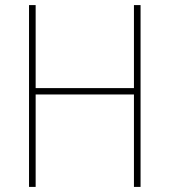

<svg xmlns="http://www.w3.org/2000/svg" viewBox="-20 -734 665 754"><path d="M532 0V-714H506V-388H120V-714H94V0H120V-363H506V0Z"/></svg>

Font: Noto Sans Arabic UI SmCn Th
Style: Regular
Weight: 100
Width: 4
Designer: Monotype Design Team, Nadine Chahine and Nizar Qandah
Foundry: Monotype Imaging Inc.
Version: Version 2.010